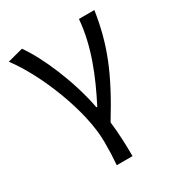

<svg xmlns="http://www.w3.org/2000/svg" viewBox="-180 -669 901 980"><g transform="rotate(-30 270.0 -178.5)"><path d="M220 200H313C313 137 310 60 302 -5C436 -223 489 -360 517 -543H426C414 -391 353 -244 283 -108H278C246 -277 166 -462 98 -557L7 -533C116 -389 225 -116 225 65C225 125 224 150 220 200Z"/></g></svg>

Font: Noto Sans Mono CJK SC
Style: Regular
Weight: 400
Designer: Ryoko NISHIZUKA 西塚涼子 (kana, bopomofo & ideographs); Paul D. Hunt (Latin, Greek & Cyrillic); Sandoll Communications 산돌커뮤니
Foundry: Adobe
Version: Version 2.004;hotconv 1.0.118;makeotfexe 2.5.65603